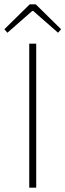

<svg xmlns="http://www.w3.org/2000/svg" viewBox="-34 -860 300 880"><path d="M100 0H132V-660H100ZM0 -710 114 -810H118L232 -710L246 -726L130 -840H102L-14 -726Z"/></svg>

Font: Source Sans Pro ExtraLight
Style: Regular
Weight: 200
Designer: Paul D. Hunt
Foundry: Adobe Systems Incorporated
Version: Version 3.006;hotconv 1.0.111;makeotfexe 2.5.65597